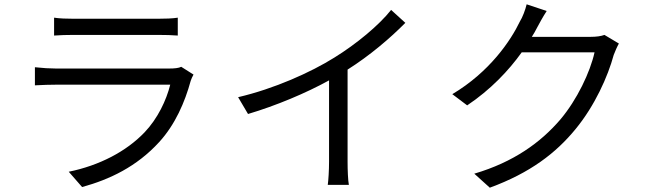

<svg xmlns="http://www.w3.org/2000/svg" viewBox="-20 -827 3020 891"><path d="M821 -517C810 -511 789 -509 766 -509H239C212 -509 178 -511 142 -515V-431C177 -433 215 -434 239 -434H770C752 -362 712 -277 651 -213C566 -124 441 -59 299 -30L361 41C488 6 614 -53 719 -168C793 -249 838 -353 865 -452C867 -459 873 -472 878 -481ZM231 -662C258 -664 290 -665 321 -665H713C747 -665 781 -664 805 -662V-745C781 -741 746 -740 714 -740H321C289 -740 257 -741 231 -745Z M1795 -781C1739 -710 1634 -623 1532 -560C1422 -491 1252 -415 1085 -376L1131 -298C1262 -337 1400 -395 1507 -454V-76C1507 -38 1504 12 1501 31H1599C1595 11 1593 -38 1593 -76V-504C1696 -569 1792 -651 1861 -721Z M2785 -665C2769 -659 2747 -656 2720 -656H2448C2457 -670 2465 -684 2472 -698C2482 -717 2500 -750 2517 -776L2424 -807C2418 -781 2404 -745 2393 -728C2350 -638 2252 -493 2079 -390L2148 -338C2257 -411 2341 -500 2401 -584H2739C2719 -493 2658 -364 2580 -272C2489 -166 2364 -75 2181 -21L2253 44C2441 -25 2560 -117 2651 -228C2740 -336 2801 -472 2828 -572C2834 -588 2844 -611 2852 -625Z"/></svg>

Font: Noto Sans CJK JP Regular
Style: Regular
Weight: 400
Designer: Ryoko NISHIZUKA (kana & ideographs); Paul D. Hunt (Latin, Greek & Cyrillic); Wenlong ZHANG (bopomofo); Sandoll Communica
Foundry: Adobe Systems Incorporated
Version: Version 1.001;PS 1.001;hotconv 1.0.78;makeotf.lib2.5.61930